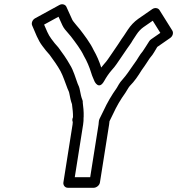

<svg xmlns="http://www.w3.org/2000/svg" viewBox="-20 -776 839 909"><path d="M375.6 -218.4 375.8 -220C376 -221 376.1 -222.4 376.1 -223.1C377 -247.6 374.2 -270.9 371.8 -289.9C371.8 -298 372 -297.1 370.1 -302.7C364.4 -316.9 362.4 -327.7 358.6 -347.1C356.4 -360 352.5 -370.9 347.5 -380.3C337.4 -406.8 328.5 -441.7 311.3 -469C296.4 -496.3 273.8 -528.1 256.7 -550.8C256.4 -551.3 255.8 -552 255.4 -552.4C240.7 -568.3 236.6 -574.1 223.1 -592C207.5 -612.2 199 -636.6 188.8 -659.5L257 -696.8L275.5 -656C281.4 -642.8 293.4 -629.1 299.8 -622.3C304.3 -616.3 310.6 -608.9 315.9 -603.3C337.4 -575.1 363.6 -540.7 376.8 -511.9C377.1 -511.3 377.5 -510.4 377.8 -510C391.1 -487.5 403.4 -458.4 411.5 -432C417.3 -411.5 423.5 -402.6 427.5 -390.8C427.5 -390.8 447.8 -346.8 473.4 -392.7C483.7 -411.1 495.1 -428 508.1 -443C527.5 -463.9 536.7 -480.2 550 -499.1C560.8 -514.5 571.3 -529.8 581.8 -545.8C589.8 -558 599.2 -568.5 608.7 -585.9L626.4 -612.8C635.9 -627.2 647 -638.8 659.1 -647.4L703.1 -677.9L739.1 -620.3L695 -589.7C691.8 -587.4 688.7 -584.2 686.7 -581.2C674 -562 665 -545.8 655.4 -532.7C640.5 -515.3 633 -499.2 625.7 -489.2L610 -467C592.3 -441.8 579.9 -422 560.7 -400.4C544.8 -383.7 537.9 -367.5 532.8 -359.6C508.6 -325.6 488.1 -290.8 470 -251.5L451 -212.9C447.1 -205 447.8 -194.4 446.5 -186L407 63H334L373.6 -187C375.4 -198.1 375.9 -209.8 375.6 -218.4ZM325.6 -221C323.2 -216 320.4 -207.4 324.5 -198.1C324.5 -194.5 324.2 -190.7 323.6 -187L280.1 88C278.4 98.7 286 113 301.1 113H424.1C434.8 113 450.7 103.1 453.1 88L496.5 -186C497.3 -191.3 497.9 -195.9 498.4 -202L515.3 -236.5C532.5 -274 550.5 -304.3 573.4 -336.3C583.8 -352.2 589.3 -363.6 594.6 -369C617.7 -392.2 633.3 -415.9 650.6 -443.8L665.4 -464.8C676.2 -479.5 686.5 -498.2 691.8 -504C706.1 -519.7 714 -537.2 724.6 -553.8L785.8 -596.3C798 -604.7 802.4 -620.7 795.7 -631.4L735 -728.4C728.9 -738.2 713.3 -741.5 700.7 -732.7L634.2 -686.6C614.7 -672.6 598.6 -655.5 585.2 -635.2L566.8 -607.2C558.6 -594.7 554 -590.3 540.2 -567.6C531.1 -553.7 520 -537.4 509.8 -522.9C494.9 -501.6 486.8 -487.8 472.9 -473C467.4 -466.7 463.8 -462.3 459.2 -456.3C450 -485.5 438.4 -512.7 423.1 -539.1C406.6 -574.2 378 -611.1 357.4 -638C351.7 -645.4 345 -652 341.8 -656.5C337.3 -662.7 325 -676 322.4 -682L294.2 -744.1C289.5 -754.4 274.7 -759.8 261.3 -752.4L146.3 -689.4C133.4 -682.4 127.2 -666.7 132.4 -655.1C147.3 -621.5 159.1 -586.3 181 -558C193.6 -541.4 199.7 -533 215 -516.4C231.1 -494.9 253.6 -462.9 266.2 -439.7C278.3 -417.2 288.3 -386 300.3 -355C304.3 -344.8 306.4 -344.4 308.8 -330.9C312.4 -312.4 314.6 -299.6 321 -282.3C321 -281.6 321 -280.1 321.2 -279.1C323.8 -258.6 325.9 -241.9 325.6 -221Z"/></svg>

Font: Tape
Style: Regular
Weight: 500
Foundry: Cannot Into Space Fonts
Version: Version 0.97